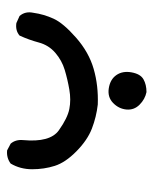

<svg xmlns="http://www.w3.org/2000/svg" viewBox="34 -165 432 540"><g transform="rotate(-90 250.0 105.0)"><path d="M261 301Q241 297 225.5 281.5Q210 266 212 244.5Q214 223 230.5 207Q247 191 272 195Q297 199 309 216.5Q321 234 316.5 259Q312 284 297 292.5Q282 301 261 301ZM226 164Q191 160 158.5 147.5Q126 135 94.5 104Q63 73 53.5 43Q44 13 44 -20.5Q44 -54 60 -81Q76 -93 97 -91L116 -81Q128 -67 126 -46Q119 30 153.5 54.5Q188 79 213.5 84Q239 89 268 84Q297 79 323.5 71Q350 63 371.5 44.5Q393 26 400.5 -2Q408 -30 420 -56Q434 -68 455 -65L475 -56Q489 -40 484 -17Q480 12 467.5 39.5Q455 67 414 103Q373 139 326 152.5Q279 166 226 164Z"/></g></svg>

Font: NaniFont Regular
Style: Regular
Weight: 400
Designer: Nanigashitei
Version: Version 1.036